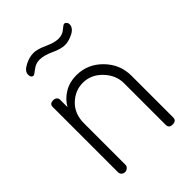

<svg xmlns="http://www.w3.org/2000/svg" viewBox="-201 -791 891 891"><g transform="rotate(-45 244.0 -346.0)"><path d="M66 -22V-452Q66 -472 90 -472Q100 -472 107 -466.5Q114 -461 114 -452V-402Q131 -434 166 -456Q201 -478 248 -478Q321 -478 374 -424Q427 -370 427 -295V-22Q427 0 402 0Q378 0 378 -22V-295Q378 -348 338 -390Q298 -432 244 -432Q193 -432 154 -394.5Q115 -357 115 -295V-22Q115 -14 107.5 -7Q100 0 90 0Q80 0 73 -6.5Q66 -13 66 -22ZM91 -638Q91 -660 121.5 -676Q152 -692 180 -692Q205 -692 244 -674Q283 -656 309 -656Q335 -656 353 -671.5Q371 -687 376 -687Q383 -687 388 -681Q393 -675 393 -668Q393 -644 364.5 -629Q336 -614 309 -614Q284 -614 245 -632Q206 -650 178 -650Q153 -650 132 -633.5Q111 -617 107 -617Q91 -617 91 -638Z"/></g></svg>

Font: Terminal Dosis
Style: Light
Weight: 300
Designer: EdgarTolentino, PabloImpallari, IginoMarini
Foundry: EdgarTolentino, PabloImpallari, IginoMarini
Version: Version 1.006